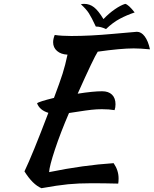

<svg xmlns="http://www.w3.org/2000/svg" viewBox="-20 -903 804 1004"><path d="M514.2 -425.8Q547.4 -425.8 565.7 -408Q584 -390.1 584 -357.9Q584 -340.3 579.1 -327.1Q550.8 -332 512.2 -332Q486.8 -332 458 -328.9Q429.2 -325.7 392.3 -319.8Q355.5 -314 340.8 -312Q296.4 -209 267.3 -121.3Q238.3 -33.7 236.8 -2.9Q416.5 -39.6 574.2 -49.8Q600.1 -12.2 600.1 29.8Q600.1 48.3 598.1 57.1Q523.9 55.2 458 55.2Q391.1 55.2 336.2 60.5Q281.2 65.9 196.8 81.1Q150.9 62 107.9 -6.8Q149.4 -93.3 232.9 -313Q187.5 -326.7 173.8 -362.8Q182.6 -371.6 262.2 -391.1Q293 -472.7 307.1 -517.1Q321.3 -561.5 333 -617.2Q298.8 -618.7 278.3 -636.5Q257.8 -654.3 257.8 -682.1Q257.8 -699.2 266.1 -720.2Q301.8 -714.8 353 -714.8Q451.7 -714.8 570.1 -725.8Q688.5 -736.8 695.8 -736.8Q718.8 -736.8 736.8 -712.6Q754.9 -688.5 764.2 -645Q712.9 -649.9 679.2 -649.9Q611.8 -649.9 491.2 -632.8Q471.2 -603 386.2 -413.1Q467.3 -425.8 514.2 -425.8ZM534.2 -751Q507.3 -764.2 481 -764.2Q458.5 -812.5 444.6 -834Q430.7 -855.5 402.8 -880.9Q412.6 -882.8 419.9 -882.8Q448.7 -882.8 471.4 -865.2Q494.1 -847.7 521 -803.2Q549.8 -833.5 580.8 -854.7Q611.8 -876 634.8 -882.8Q652.3 -878.9 684.1 -837.9Q643.1 -824.2 606.7 -804.9Q570.3 -785.6 534.2 -751Z"/></svg>

Font: Kaushan Script
Style: Regular
Weight: 400
Designer: Pablo Impallari
Foundry: Pablo Impallari
Version: Version 1.002